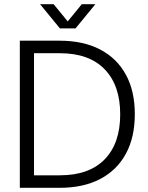

<svg xmlns="http://www.w3.org/2000/svg" viewBox="-20 -900 711 920"><path d="M75 0V-705H265Q379 -705 459.5 -663Q540 -621 583 -542.5Q626 -464 626 -353Q626 -242 583 -163Q540 -84 459.5 -42Q379 0 265 0ZM143 -42 126 -60H267Q407 -60 481.5 -136.5Q556 -213 556 -352Q556 -491 481.5 -568Q407 -645 267 -645H126L143 -662ZM267 -764 172 -880H237L322 -776H287L372 -880H437L342 -764Z"/></svg>

Font: TikTok Sans Light
Style: Regular
Weight: 300
Version: Version 4.000